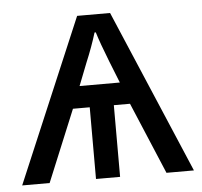

<svg xmlns="http://www.w3.org/2000/svg" viewBox="-44 -582 660 627"><g transform="rotate(-5 286.0 -268.0)"><path d="M339 -536 567 0H477L378 -235H325V0H246V-235H191L94 0H4L231 -536ZM287 -477H283Q269 -431 248 -381L219 -307H351L322 -380Q298 -441 287 -477Z"/></g></svg>

Font: Noto IKEA Latin
Style: Regular
Weight: 400
Designer: Monotype Design Team
Foundry: Monotype Imaging Inc.
Version: Version 1.0